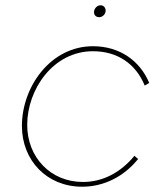

<svg xmlns="http://www.w3.org/2000/svg" viewBox="-20 -700 624 727"><path d="M291 7C373 7 449 -31 503 -98L489 -110C436 -46 369 -11 294 -11C171 -11 83 -105 83 -227C83 -361 181 -506 332 -506C424 -506 494 -459 528 -376L545 -386C510 -470 433 -525 332 -525C172 -525 63 -372 63 -223C63 -92 158 7 291 7ZM356 -635C368 -635 380 -646 380 -660C380 -670 373 -680 361 -680C347 -680 336 -667 336 -654C336 -643 343 -635 356 -635Z"/></svg>

Font: Fixel Display 20240404 Thin
Style: Italic
Weight: 100
Italic angle: -10°
Designer: AlfaBravo + MacPaw
Foundry: Kyrylo Tkachov, Marchela Mozhyna, Serhii Makarenko, Maria Weinstein, Zakhar Kryvoshyya
Version: Version 1.211;Glyphs 3.2 (3225)